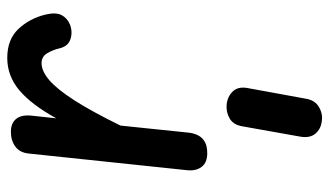

<svg xmlns="http://www.w3.org/2000/svg" viewBox="-209 -382 907 529"><g transform="rotate(-90 244.5 -117.5)"><path d="M87 0Q61 0 49.2 -15.5Q37.5 -31 40 -55L86 -492Q88.5 -516.5 105.2 -528.8Q122 -541 145.5 -541Q169.5 -541 181.2 -526.8Q193 -512.5 190.5 -485.5L183 -416Q220.5 -484 260 -517.5Q299.5 -551 349.5 -551Q400.5 -551 429.5 -520Q458.5 -489 469 -445Q475.5 -417 467.5 -401.5Q459.5 -386 441 -378Q420 -370.5 400.8 -377Q381.5 -383.5 376 -406.5Q371 -427 361.8 -441.8Q352.5 -456.5 335 -456.5Q313 -456.5 288 -435Q263 -413.5 232.5 -366Q202 -318.5 163 -239L143.5 -51Q142 -37 136.2 -25.5Q130.5 -14 118.8 -7Q107 0 87 0ZM174.5 315.5Q153.5 313 140.8 298Q128 283 132.5 256.5L161 96.5Q165 72 182.5 61.8Q200 51.5 221.5 53.5Q243.5 56 257.2 70.5Q271 85 266.5 110.5L237 272Q233 297 213.8 308Q194.5 319 174.5 315.5Z"/></g></svg>

Font: Edu SA Hand Medium
Style: Regular
Weight: 500
Designer: Tina and Corey Anderson, Eben Sorkin, Mirko Velimirovic
Foundry: Google for Education
Version: Version 2.000